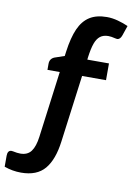

<svg xmlns="http://www.w3.org/2000/svg" viewBox="-122 -804 802 1096"><g transform="rotate(10 279.0 -256.0)"><path d="M531.7 -706.1 512.2 -648.9Q503.4 -623 485.4 -623Q481 -623 476.1 -624.5Q450.7 -630.9 434.6 -630.9Q405.3 -630.9 387 -616.7Q368.7 -602.5 357.9 -572.5Q347.2 -542.5 340.3 -490.2L338.9 -477.5H464.4V-380.4H325.7L274.4 8.3Q260.7 115.2 215.1 169.4Q169.4 223.6 77.6 223.6Q27.8 223.6 -19.5 206.5V142.6Q-19.5 127.4 -13.7 119.1Q-7.8 110.8 3.4 110.8Q9.3 110.8 12.2 111.8Q36.1 117.2 55.2 117.2Q96.7 117.2 117.7 88.9Q138.7 60.5 146 2.9L196.3 -380.4H125V-415.5Q125 -444.8 151.4 -456.1L208.5 -475.6L211.9 -501.5Q223.1 -584 245.8 -635.3Q268.6 -686.5 307.9 -711.4Q347.2 -736.3 407.7 -736.3Q438.5 -736.3 471.7 -727.3Q504.9 -718.3 531.7 -706.1Z"/></g></svg>

Font: Lycee Sans SemiBold
Style: Regular
Weight: 600
Designer: Justin Alvin
Foundry: Alkove Design
Version: Version 1.030